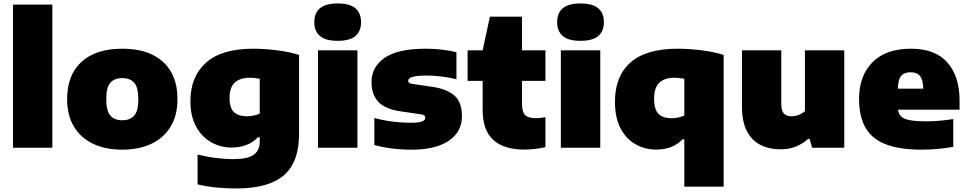

<svg xmlns="http://www.w3.org/2000/svg" viewBox="-20 -834 5462 1084"><path d="M53.5 0V-808H275.5V0Z M670.5 11Q575 11 505 -22.5Q435 -56 397 -119.8Q359 -183.5 359 -274Q359 -411 440.2 -485Q521.5 -559 670.5 -559Q819 -559 900.5 -484.8Q982 -410.5 982 -274.5Q982 -183.5 943.8 -119.8Q905.5 -56 835.5 -22.5Q765.5 11 670.5 11ZM670.5 -155Q715 -155 738 -181.5Q761 -208 761 -274Q761 -340.5 737.8 -366.8Q714.5 -393 670.5 -393Q626 -393 603 -366.8Q580 -340.5 580 -274.5Q580 -208.5 602.8 -181.8Q625.5 -155 670.5 -155Z M1314 230Q1260 230 1205.5 225Q1151 220 1095.5 207V38.5Q1150.5 52 1202.8 58.2Q1255 64.5 1296 64.5Q1378.5 64.5 1412.5 39.8Q1446.5 15 1446.5 -35.5V-59.5H1436.5Q1381.5 -1 1287 -1Q1225.5 -1 1172.5 -30.8Q1119.5 -60.5 1087.2 -119Q1055 -177.5 1055 -263.5Q1055 -401 1143 -480Q1231 -559 1409.5 -559Q1473.5 -559 1544 -550Q1614.5 -541 1668.5 -524V-78.5Q1668.5 82 1582.2 156Q1496 230 1314 230ZM1372.5 -177.5Q1391 -177.5 1410.5 -181.2Q1430 -185 1446.5 -193V-389.5Q1434.5 -391.5 1420.2 -393.2Q1406 -395 1390 -395Q1334.5 -395 1305.2 -367.5Q1276 -340 1276 -281.5Q1276 -223 1301.5 -200.2Q1327 -177.5 1372.5 -177.5Z M1775.5 0V-550H1998V0ZM1886.5 -603.5Q1818 -603.5 1786.2 -630.8Q1754.5 -658 1754.5 -709Q1754.5 -760 1786.2 -787.2Q1818 -814.5 1886.5 -814.5Q1955 -814.5 1986.8 -787.2Q2018.5 -760 2018.5 -709Q2018.5 -658 1986.8 -630.8Q1955 -603.5 1886.5 -603.5Z M2304 11Q2247.5 11 2192.8 4.2Q2138 -2.5 2093.5 -15.5V-168Q2137 -155.5 2191.2 -148.2Q2245.5 -141 2300 -141Q2347 -141 2364 -148.5Q2381 -156 2381 -169Q2381 -177.5 2375.5 -182Q2370 -186.5 2353 -189L2244.5 -205Q2155 -217.5 2116.2 -259Q2077.5 -300.5 2077.5 -370Q2077.5 -456.5 2152 -507.8Q2226.5 -559 2384.5 -559Q2431 -559 2477.5 -553.5Q2524 -548 2557 -539V-386.5Q2524 -395.5 2478.5 -401.5Q2433 -407.5 2389 -407.5Q2344 -407.5 2321.5 -403Q2299 -398.5 2291.8 -391.5Q2284.5 -384.5 2284.5 -377.5Q2284.5 -370 2290.5 -365.8Q2296.5 -361.5 2314 -359.5L2422.5 -343.5Q2500 -332 2544 -295.8Q2588 -259.5 2588 -177.5Q2588 -89.5 2513.8 -39.2Q2439.5 11 2304 11Z M2940 10.5Q2825 10.5 2765 -44Q2705 -98.5 2705 -212.5V-377.5H2620V-550H2705L2746 -740H2927V-550H3059.5V-377.5H2927V-251Q2927 -202 2944.5 -184.5Q2962 -167 3005 -167Q3017 -167 3030 -168.2Q3043 -169.5 3059.5 -172.5V-3Q3035.5 2.5 3002.8 6.5Q2970 10.5 2940 10.5Z M3146.5 0V-550H3369V0ZM3257.5 -603.5Q3189 -603.5 3157.2 -630.8Q3125.5 -658 3125.5 -709Q3125.5 -760 3157.2 -787.2Q3189 -814.5 3257.5 -814.5Q3326 -814.5 3357.8 -787.2Q3389.5 -760 3389.5 -709Q3389.5 -658 3357.8 -630.8Q3326 -603.5 3257.5 -603.5Z M3843.5 220V-47.5H3833.5Q3778.5 10.5 3684 10.5Q3621.5 10.5 3568.8 -19Q3516 -48.5 3484 -108.5Q3452 -168.5 3452 -260Q3452 -404 3540 -481.5Q3628 -559 3806 -559Q3870.5 -559 3941 -550Q4011.5 -541 4065.5 -524V220ZM3769.5 -166.5Q3788 -166.5 3807.5 -170.2Q3827 -174 3843.5 -182V-389.5Q3831.5 -391.5 3817 -393.2Q3802.5 -395 3786 -395Q3731.5 -395 3702.2 -367Q3673 -339 3673 -276.5Q3673 -214.5 3698.5 -190.5Q3724 -166.5 3769.5 -166.5Z M4387.5 9Q4323.5 9 4274.2 -15.5Q4225 -40 4197 -93.2Q4169 -146.5 4169 -233V-550H4391V-247Q4391 -207.5 4406.2 -192.5Q4421.5 -177.5 4448.5 -177.5Q4469.5 -177.5 4490.2 -185.5Q4511 -193.5 4524.5 -206.5V-550H4746.5V0H4565L4551 -50H4543Q4477 9 4387.5 9Z M5180.5 11Q4996.5 11 4913.2 -57.8Q4830 -126.5 4830 -274.5Q4830 -405 4905.2 -482Q4980.5 -559 5124.5 -559Q5260 -559 5328.8 -481Q5397.5 -403 5397.5 -267V-215H5050Q5053.5 -190.5 5068.5 -176Q5083.5 -161.5 5118 -155.2Q5152.5 -149 5214.5 -149Q5248 -149 5287 -152.5Q5326 -156 5362 -162V-5Q5312 4 5267.2 7.5Q5222.5 11 5180.5 11ZM5121 -426Q5084.5 -426 5067.2 -404.8Q5050 -383.5 5049 -333.5H5192.5Q5191.5 -383.5 5174.2 -404.8Q5157 -426 5121 -426Z"/></svg>

Font: Encode Sans SemiExpanded SemiExpanded Black
Style: Regular
Weight: 900
Width: 6
Designer: Multiple Designers
Foundry: Impallari Type
Version: Version 3.000; ttfautohint (v1.8.3) -l 8 -r 50 -G 200 -x 14 